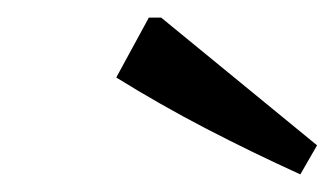

<svg xmlns="http://www.w3.org/2000/svg" viewBox="-20 -753 380 218"><path d="M321 -555Q266 -580 214 -607Q162 -634 112 -665L149 -733H163L340 -588Z"/></svg>

Font: Piazzolla SC Medium
Style: Italic
Weight: 500
Italic angle: -11.3°
Designer: Juan Pablo del Peral
Foundry: Huerta Tipografica
Version: Version 1.330